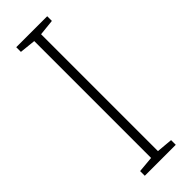

<svg xmlns="http://www.w3.org/2000/svg" viewBox="-241 -734 754 754"><g transform="rotate(-45 136.0 -357.0)"><path d="M222 0V-26L155 -32V-681L222 -688V-714H50V-688L117 -681V-32L50 -26V0Z"/></g></svg>

Font: Noto Sans SemiCondensed ExtraLight
Style: Regular
Weight: 200
Width: 4
Designer: Monotype Design Team
Foundry: Monotype Imaging Inc.
Version: Version 2.013